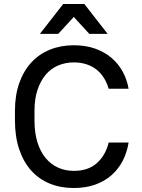

<svg xmlns="http://www.w3.org/2000/svg" viewBox="-20 -935 710 963"><path d="M350 8Q284 8 230 -14Q176 -36 137 -79Q98 -122 76.5 -185.5Q55 -249 55 -331V-379Q55 -457 76.5 -518Q98 -579 137 -621.5Q176 -664 230.5 -686Q285 -708 350 -708Q410 -708 457.5 -691Q505 -674 539.5 -644.5Q574 -615 595.5 -575.5Q617 -536 625 -490H525Q517 -518 502.5 -542Q488 -566 466.5 -584Q445 -602 415.5 -612Q386 -622 350 -622Q308 -622 271.5 -606.5Q235 -591 209 -560Q183 -529 168 -484Q153 -439 153 -379V-331Q153 -268 168 -220.5Q183 -173 209.5 -141.5Q236 -110 272 -94Q308 -78 350 -78Q423 -78 466.5 -117.5Q510 -157 525 -220H625Q617 -170 595.5 -128.5Q574 -87 539.5 -56.5Q505 -26 457.5 -9Q410 8 350 8ZM297 -915H403L520 -765H428L350 -850L272 -765H180Z"/></svg>

Font: PT Root UI Medium
Style: Regular
Weight: 500
Designer: Vitaly Kuzmin
Foundry: ParaType Ltd.
Version: Version 2.001G